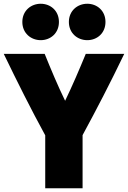

<svg xmlns="http://www.w3.org/2000/svg" viewBox="-27 -990 682 1023"><path d="M287 -873C287 -813 242 -776 190 -776C138 -776 92 -813 92 -873C92 -933 138 -970 190 -970C242 -970 287 -933 287 -873ZM535 -873C535 -813 490 -776 438 -776C386 -776 340 -813 340 -873C340 -933 386 -970 438 -970C490 -970 535 -933 535 -873ZM635 -703C562 -551 488 -408 413 -270V13H214V-269C138 -408 66 -552 -7 -703H211C245 -619 281 -533 320 -453C359 -534 395 -618 430 -703Z"/></svg>

Font: Repo Black
Style: Regular
Weight: 900
Designer: Stefan Peev
Foundry: Context Ltd
Version: Version 1.502